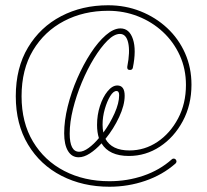

<svg xmlns="http://www.w3.org/2000/svg" viewBox="-20 -710 788 730"><path d="M396 0Q295 0 214 -41.5Q133 -83 86.5 -160.5Q40 -238 40 -344Q40 -452 86.5 -529.5Q133 -607 212.5 -648.5Q292 -690 391 -690Q457 -690 514.5 -667Q572 -644 615.5 -603.5Q659 -563 683.5 -508Q708 -453 708 -388Q708 -311 675 -249.5Q642 -188 588 -152.5Q534 -117 470 -117Q395 -117 366 -165Q344 -141 321.5 -126.5Q299 -112 279 -112Q253 -112 238.5 -136Q224 -160 224 -203Q224 -251 237.5 -305.5Q251 -360 274 -412.5Q297 -465 325 -508Q353 -551 382.5 -576.5Q412 -602 438 -602Q472 -602 485.5 -561Q499 -520 485 -452Q483 -444 474 -444Q462 -444 464 -457Q475 -513 467.5 -547Q460 -581 436 -581Q414 -581 388.5 -555.5Q363 -530 337.5 -488.5Q312 -447 291 -396.5Q270 -346 257.5 -295.5Q245 -245 245 -202Q245 -133 281 -133Q297 -133 317 -147.5Q337 -162 356 -185Q349 -207 349 -235Q349 -273 360 -307Q371 -341 389 -363Q407 -385 426 -385Q454 -385 454 -346Q454 -310 433 -265Q412 -220 381 -182Q405 -138 472 -138Q530 -138 578.5 -170.5Q627 -203 657 -259.5Q687 -316 687 -387Q687 -448 663.5 -499.5Q640 -551 599 -589Q558 -627 504.5 -648Q451 -669 391 -669Q298 -669 223.5 -630Q149 -591 105.5 -518.5Q62 -446 62 -344Q62 -244 105.5 -171.5Q149 -99 224.5 -60Q300 -21 396 -21Q464 -21 525.5 -42Q587 -63 633 -104Q636 -107 640 -107Q647 -107 650 -100.5Q653 -94 647 -88Q598 -45 532.5 -22.5Q467 0 396 0ZM370 -236Q370 -219 373 -206Q398 -240 415.5 -279Q433 -318 433 -348Q433 -364 423 -364Q411 -364 399 -344.5Q387 -325 378.5 -295.5Q370 -266 370 -236Z"/></svg>

Font: Zen Loop
Style: Regular
Weight: 400
Designer: Yoshimichi Ohira
Foundry: A-1 Corp ZenFonts
Version: Version 1.000; ttfautohint (v1.8.3)